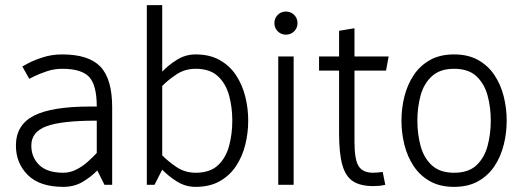

<svg xmlns="http://www.w3.org/2000/svg" viewBox="-20 -720 2036 748"><path d="M102 -153Q102 -107 133 -77Q164 -47 227 -47Q253 -47 277.5 -59.5Q302 -72 322 -90Q342 -108 357 -124V-250Q219 -250 160.5 -228Q102 -206 102 -153ZM227 8Q135 8 88.5 -38Q42 -84 42 -153Q42 -233 111.5 -269Q181 -305 332 -305H357Q357 -388 327.5 -420Q298 -452 222 -452Q191 -452 161.5 -442Q132 -432 113 -422.5Q94 -413 94 -413L67 -461Q67 -461 89 -473Q111 -485 146.5 -496.5Q182 -508 222 -508Q326 -508 371.5 -460Q417 -412 417 -302V0H387L359 -56Q335 -31 302 -11.5Q269 8 227 8Z M885 -250Q885 -302 872.5 -348Q860 -394 829 -423Q798 -452 742 -452Q700 -452 666.5 -429.5Q633 -407 612 -385V-115Q633 -93 666.5 -70Q700 -47 742 -47Q798 -47 829 -76Q860 -105 872.5 -151.5Q885 -198 885 -250ZM612 -700V-441Q637 -467 670 -487.5Q703 -508 742 -508Q797 -508 836 -486Q875 -464 899.5 -427Q924 -390 935.5 -344Q947 -298 947 -250Q947 -202 935.5 -156Q924 -110 899.5 -73Q875 -36 836 -14Q797 8 742 8Q703 8 670 -12.5Q637 -33 612 -59L582 0H552V-700Z M1094 -585Q1075 -585 1062 -598Q1049 -611 1049 -630Q1049 -649 1062 -662Q1075 -675 1094 -675Q1113 -675 1126 -662Q1139 -649 1139 -630Q1139 -611 1126 -598Q1113 -585 1094 -585ZM1064 0V-500H1124V0Z M1471 -50 1481 0Q1467 3 1457 4Q1447 5 1434 5Q1384 5 1355 -14Q1326 -33 1313.5 -78Q1301 -123 1301 -200V-445H1223V-500H1301V-600L1361 -610V-500H1494L1484 -445H1361V-167Q1361 -99 1377 -73Q1393 -47 1434 -47Q1443 -47 1451.5 -48Q1460 -49 1471 -50Z M1544 -250Q1544 -298 1555.5 -344Q1567 -390 1591.5 -427Q1616 -464 1655 -486Q1694 -508 1749 -508Q1804 -508 1843 -486Q1882 -464 1906.5 -427Q1931 -390 1942.5 -344Q1954 -298 1954 -250Q1954 -202 1942.5 -156Q1931 -110 1906.5 -73Q1882 -36 1843 -14Q1804 8 1749 8Q1694 8 1655 -14Q1616 -36 1591.5 -73Q1567 -110 1555.5 -156Q1544 -202 1544 -250ZM1606 -250Q1606 -198 1618.5 -151.5Q1631 -105 1662.5 -76Q1694 -47 1749 -47Q1805 -47 1836 -76Q1867 -105 1879.5 -151.5Q1892 -198 1892 -250Q1892 -302 1879.5 -348Q1867 -394 1836 -423Q1805 -452 1749 -452Q1694 -452 1662.5 -423Q1631 -394 1618.5 -348Q1606 -302 1606 -250Z"/></svg>

Font: Epunda Sans Light
Style: Regular
Weight: 300
Designer: Simon Atzbach
Foundry: typofactur
Version: Version 2.204; ttfautohint (v1.8.4.7-5d5b)